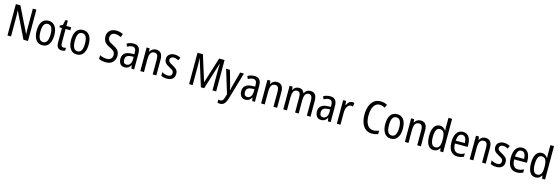

<svg xmlns="http://www.w3.org/2000/svg" viewBox="57 -2370 12266 4219"><g transform="rotate(15 6190.0 -260.0)"><path d="M547 0H444L159 -585H155Q157 -546 159 -505Q161 -464 161 -426V0H80V-714H183L468 -136H471Q469 -174 467.5 -216.5Q466 -259 466 -294V-714H547Z M1073 -269Q1073 -141 1022 -65.5Q971 10 871 10Q777 10 724.5 -65.5Q672 -141 672 -269Q672 -402 723 -474.5Q774 -547 873 -547Q966 -547 1019.5 -476Q1073 -405 1073 -269ZM757 -269Q757 -169 785 -115.5Q813 -62 873 -62Q932 -62 960.5 -114.5Q989 -167 989 -269Q989 -370 960.5 -422.5Q932 -475 873 -475Q812 -475 784.5 -422.5Q757 -370 757 -269Z M1336 -62Q1350 -62 1365 -65Q1380 -68 1392 -72V-6Q1377 1 1356.5 5.5Q1336 10 1313 10Q1257 10 1225.5 -25Q1194 -60 1194 -140V-469H1136V-512L1197 -538L1223 -658H1277V-537H1386V-469H1277V-148Q1277 -105 1291 -83.5Q1305 -62 1336 -62Z M1856 -269Q1856 -141 1805 -65.5Q1754 10 1654 10Q1560 10 1507.5 -65.5Q1455 -141 1455 -269Q1455 -402 1506 -474.5Q1557 -547 1656 -547Q1749 -547 1802.5 -476Q1856 -405 1856 -269ZM1540 -269Q1540 -169 1568 -115.5Q1596 -62 1656 -62Q1715 -62 1743.5 -114.5Q1772 -167 1772 -269Q1772 -370 1743.5 -422.5Q1715 -475 1656 -475Q1595 -475 1567.5 -422.5Q1540 -370 1540 -269Z M2530 -195Q2530 -133 2504.5 -87Q2479 -41 2432 -15.5Q2385 10 2322 10Q2223 10 2159 -22V-109Q2193 -90 2236.5 -79.5Q2280 -69 2321 -69Q2380 -69 2412 -102.5Q2444 -136 2444 -187Q2444 -221 2432 -245Q2420 -269 2392 -289Q2364 -309 2316 -331Q2268 -354 2234.5 -380.5Q2201 -407 2183 -444.5Q2165 -482 2165 -538Q2164 -594 2189 -636Q2214 -678 2258.5 -701Q2303 -724 2361 -724Q2408 -724 2448.5 -713.5Q2489 -703 2521 -688L2494 -611Q2461 -627 2428 -636Q2395 -645 2362 -645Q2309 -645 2280.5 -615.5Q2252 -586 2252 -540Q2252 -504 2263.5 -480.5Q2275 -457 2302 -438Q2329 -419 2376 -396Q2453 -360 2491.5 -314Q2530 -268 2530 -195Z M2807 -546Q2889 -546 2925.5 -499.5Q2962 -453 2962 -363V0H2900L2886 -75H2883Q2858 -32 2825.5 -11Q2793 10 2743 10Q2678 10 2643.5 -35.5Q2609 -81 2609 -150Q2609 -229 2660 -273.5Q2711 -318 2810 -321L2880 -324V-359Q2880 -422 2859 -450Q2838 -478 2796 -478Q2768 -478 2739 -468.5Q2710 -459 2680 -443L2654 -505Q2686 -525 2725 -535.5Q2764 -546 2807 -546ZM2823 -262Q2754 -259 2724 -231Q2694 -203 2694 -151Q2694 -103 2714 -80.5Q2734 -58 2769 -58Q2819 -58 2849.5 -98Q2880 -138 2880 -213V-265Z M3317 -547Q3391 -547 3429 -501.5Q3467 -456 3467 -360V0H3384V-347Q3384 -410 3364 -442Q3344 -474 3301 -474Q3237 -474 3211 -426.5Q3185 -379 3185 -279V0H3102V-537H3169L3179 -464H3184Q3204 -504 3239.5 -525.5Q3275 -547 3317 -547Z M3881 -145Q3881 -70 3835.5 -30Q3790 10 3711 10Q3667 10 3633.5 1.5Q3600 -7 3575 -21V-104Q3599 -87 3635.5 -74.5Q3672 -62 3709 -62Q3754 -62 3777 -83Q3800 -104 3800 -141Q3800 -172 3779 -194Q3758 -216 3703 -243Q3664 -263 3635 -284.5Q3606 -306 3590 -334.5Q3574 -363 3574 -405Q3574 -471 3620 -509Q3666 -547 3740 -547Q3778 -547 3812 -537.5Q3846 -528 3877 -511L3847 -445Q3822 -459 3795 -468Q3768 -477 3739 -477Q3699 -477 3676.5 -458Q3654 -439 3654 -408Q3654 -376 3676.5 -356Q3699 -336 3755 -307Q3813 -276 3847 -242Q3881 -208 3881 -145Z M4480 0 4291 -607H4287Q4290 -563 4291.5 -522Q4293 -481 4293 -451V0H4212V-714H4335L4518 -130H4521L4704 -714H4828V0H4744V-451Q4744 -482 4745.5 -522Q4747 -562 4749 -607H4745L4555 0Z M4910 -537H4997L5083 -232Q5092 -200 5100 -167.5Q5108 -135 5113 -103H5117Q5121 -130 5129 -163.5Q5137 -197 5147 -233L5230 -537H5316L5136 79Q5112 159 5075.5 199.5Q5039 240 4977 240Q4961 240 4947 238Q4933 236 4920 232V161Q4930 163 4942 165Q4954 167 4965 167Q4999 167 5019 143.5Q5039 120 5054 67L5074 -1Z M5555 -546Q5637 -546 5673.5 -499.5Q5710 -453 5710 -363V0H5648L5634 -75H5631Q5606 -32 5573.5 -11Q5541 10 5491 10Q5426 10 5391.5 -35.5Q5357 -81 5357 -150Q5357 -229 5408 -273.5Q5459 -318 5558 -321L5628 -324V-359Q5628 -422 5607 -450Q5586 -478 5544 -478Q5516 -478 5487 -468.5Q5458 -459 5428 -443L5402 -505Q5434 -525 5473 -535.5Q5512 -546 5555 -546ZM5571 -262Q5502 -259 5472 -231Q5442 -203 5442 -151Q5442 -103 5462 -80.5Q5482 -58 5517 -58Q5567 -58 5597.5 -98Q5628 -138 5628 -213V-265Z M6065 -547Q6139 -547 6177 -501.5Q6215 -456 6215 -360V0H6132V-347Q6132 -410 6112 -442Q6092 -474 6049 -474Q5985 -474 5959 -426.5Q5933 -379 5933 -279V0H5850V-537H5917L5927 -464H5932Q5952 -504 5987.5 -525.5Q6023 -547 6065 -547Z M6831 -547Q6903 -547 6938.5 -500.5Q6974 -454 6974 -357V0H6891V-345Q6891 -413 6871 -443.5Q6851 -474 6810 -474Q6753 -474 6729 -428.5Q6705 -383 6705 -296V0H6623V-347Q6623 -414 6603.5 -444Q6584 -474 6543 -474Q6481 -474 6459.5 -421Q6438 -368 6438 -280V0H6355V-537H6422L6432 -464H6437Q6455 -505 6488.5 -526Q6522 -547 6565 -547Q6615 -547 6646.5 -523Q6678 -499 6690 -460H6696Q6738 -547 6831 -547Z M7278 -546Q7360 -546 7396.5 -499.5Q7433 -453 7433 -363V0H7371L7357 -75H7354Q7329 -32 7296.5 -11Q7264 10 7214 10Q7149 10 7114.5 -35.5Q7080 -81 7080 -150Q7080 -229 7131 -273.5Q7182 -318 7281 -321L7351 -324V-359Q7351 -422 7330 -450Q7309 -478 7267 -478Q7239 -478 7210 -468.5Q7181 -459 7151 -443L7125 -505Q7157 -525 7196 -535.5Q7235 -546 7278 -546ZM7294 -262Q7225 -259 7195 -231Q7165 -203 7165 -151Q7165 -103 7185 -80.5Q7205 -58 7240 -58Q7290 -58 7320.5 -98Q7351 -138 7351 -213V-265Z M7777 -547Q7789 -547 7802 -545.5Q7815 -544 7828 -540L7816 -457Q7796 -464 7771 -464Q7738 -464 7712 -440.5Q7686 -417 7671 -376Q7656 -335 7656 -282V0H7573V-537H7639L7649 -443H7654Q7674 -489 7704.5 -518Q7735 -547 7777 -547Z M8379 -648Q8318 -648 8277.5 -609Q8237 -570 8217 -504Q8197 -438 8197 -357Q8197 -222 8245.5 -144.5Q8294 -67 8383 -67Q8417 -67 8448.5 -74.5Q8480 -82 8509 -94V-18Q8452 10 8372 10Q8288 10 8228.5 -34.5Q8169 -79 8138 -161Q8107 -243 8107 -358Q8107 -461 8137.5 -544.5Q8168 -628 8228 -676.5Q8288 -725 8378 -725Q8462 -725 8530 -687L8498 -614Q8472 -629 8442.5 -638.5Q8413 -648 8379 -648Z M9003 -269Q9003 -141 8952 -65.5Q8901 10 8801 10Q8707 10 8654.5 -65.5Q8602 -141 8602 -269Q8602 -402 8653 -474.5Q8704 -547 8803 -547Q8896 -547 8949.5 -476Q9003 -405 9003 -269ZM8687 -269Q8687 -169 8715 -115.5Q8743 -62 8803 -62Q8862 -62 8890.5 -114.5Q8919 -167 8919 -269Q8919 -370 8890.5 -422.5Q8862 -475 8803 -475Q8742 -475 8714.5 -422.5Q8687 -370 8687 -269Z M9335 -547Q9409 -547 9447 -501.5Q9485 -456 9485 -360V0H9402V-347Q9402 -410 9382 -442Q9362 -474 9319 -474Q9255 -474 9229 -426.5Q9203 -379 9203 -279V0H9120V-537H9187L9197 -464H9202Q9222 -504 9257.5 -525.5Q9293 -547 9335 -547Z M9776 10Q9692 10 9646 -60.5Q9600 -131 9600 -268Q9600 -403 9646 -475Q9692 -547 9774 -547Q9818 -547 9852 -525.5Q9886 -504 9908 -468H9912Q9911 -487 9910 -507.5Q9909 -528 9909 -543V-760H9992V0H9925L9913 -69H9909Q9886 -32 9854 -11Q9822 10 9776 10ZM9793 -60Q9853 -60 9881 -106.5Q9909 -153 9909 -246V-272Q9909 -374 9882 -424Q9855 -474 9792 -474Q9737 -474 9711 -420Q9685 -366 9685 -267Q9685 -166 9711.5 -113Q9738 -60 9793 -60Z M10300 -546Q10359 -546 10399.5 -515Q10440 -484 10460.5 -430Q10481 -376 10481 -308V-252H10192Q10195 -61 10327 -61Q10394 -61 10459 -98V-24Q10427 -7 10393.5 1.5Q10360 10 10319 10Q10248 10 10201.5 -24.5Q10155 -59 10132 -121Q10109 -183 10109 -265Q10109 -400 10159 -473Q10209 -546 10300 -546ZM10300 -478Q10203 -478 10193 -318H10400Q10399 -385 10375 -431.5Q10351 -478 10300 -478Z M10810 -547Q10884 -547 10922 -501.5Q10960 -456 10960 -360V0H10877V-347Q10877 -410 10857 -442Q10837 -474 10794 -474Q10730 -474 10704 -426.5Q10678 -379 10678 -279V0H10595V-537H10662L10672 -464H10677Q10697 -504 10732.5 -525.5Q10768 -547 10810 -547Z M11374 -145Q11374 -70 11328.5 -30Q11283 10 11204 10Q11160 10 11126.5 1.5Q11093 -7 11068 -21V-104Q11092 -87 11128.5 -74.5Q11165 -62 11202 -62Q11247 -62 11270 -83Q11293 -104 11293 -141Q11293 -172 11272 -194Q11251 -216 11196 -243Q11157 -263 11128 -284.5Q11099 -306 11083 -334.5Q11067 -363 11067 -405Q11067 -471 11113 -509Q11159 -547 11233 -547Q11271 -547 11305 -537.5Q11339 -528 11370 -511L11340 -445Q11315 -459 11288 -468Q11261 -477 11232 -477Q11192 -477 11169.5 -458Q11147 -439 11147 -408Q11147 -376 11169.5 -356Q11192 -336 11248 -307Q11306 -276 11340 -242Q11374 -208 11374 -145Z M11648 -546Q11707 -546 11747.5 -515Q11788 -484 11808.5 -430Q11829 -376 11829 -308V-252H11540Q11543 -61 11675 -61Q11742 -61 11807 -98V-24Q11775 -7 11741.5 1.5Q11708 10 11667 10Q11596 10 11549.5 -24.5Q11503 -59 11480 -121Q11457 -183 11457 -265Q11457 -400 11507 -473Q11557 -546 11648 -546ZM11648 -478Q11551 -478 11541 -318H11748Q11747 -385 11723 -431.5Q11699 -478 11648 -478Z M12094 10Q12010 10 11964 -60.5Q11918 -131 11918 -268Q11918 -403 11964 -475Q12010 -547 12092 -547Q12136 -547 12170 -525.5Q12204 -504 12226 -468H12230Q12229 -487 12228 -507.5Q12227 -528 12227 -543V-760H12310V0H12243L12231 -69H12227Q12204 -32 12172 -11Q12140 10 12094 10ZM12111 -60Q12171 -60 12199 -106.5Q12227 -153 12227 -246V-272Q12227 -374 12200 -424Q12173 -474 12110 -474Q12055 -474 12029 -420Q12003 -366 12003 -267Q12003 -166 12029.5 -113Q12056 -60 12111 -60Z"/></g></svg>

Font: Noto Sans Myanmar Condensed
Style: Regular
Weight: 400
Width: 3
Designer: Monotype Design Team
Foundry: Monotype Imaging Inc.
Version: Version 2.107; ttfautohint (v1.8.4.7-5d5b)